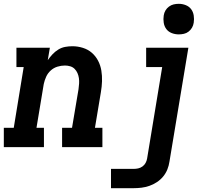

<svg xmlns="http://www.w3.org/2000/svg" viewBox="-24 -770 1094 1005"><path d="M-4 0V-101H48L100 -419H62V-520H237L226 -455Q237 -471 250.5 -485.5Q264 -500 281 -510.5Q298 -521 317 -524.5Q336 -528 355 -528Q383 -528 410 -519.5Q437 -511 457 -493.5Q477 -476 489.5 -452Q502 -428 506.5 -400.5Q511 -373 510 -344.5Q509 -316 504 -287L473 -101H512V0H301V-101H353L387 -303Q389 -318 390 -332.5Q391 -347 389 -361Q387 -375 381.5 -387.5Q376 -400 366.5 -409.5Q357 -419 343.5 -423Q330 -427 316 -427Q296 -427 276.5 -421Q257 -415 241.5 -401Q226 -387 217.5 -368Q209 -349 205 -330L167 -101H206V0ZM557 215V114H676Q687 114 699 111.5Q711 109 721.5 101.5Q732 94 738 83Q744 72 746 60L825 -419H741V-520H962L863 76Q860 97 852 117Q844 137 830 154Q816 171 797 183.5Q778 196 757.5 203Q737 210 716.5 212.5Q696 215 676 215ZM912 -590Q892 -590 874.5 -597Q857 -604 846.5 -618Q836 -632 833 -651Q830 -670 833 -689Q835 -703 842 -715Q849 -727 860.5 -735.5Q872 -744 885 -747Q898 -750 912 -750Q931 -750 948.5 -743Q966 -736 976.5 -722Q987 -708 990 -689Q993 -670 990 -651Q988 -637 981 -625Q974 -613 963 -604.5Q952 -596 938.5 -593Q925 -590 912 -590Z"/></svg>

Font: Iosevka Etoile Oblique
Style: Bold
Weight: 700
Italic angle: -9°
Designer: Belleve Invis
Foundry: Belleve Invis
Version: Version 15.5.2; ttfautohint (v1.8.4)